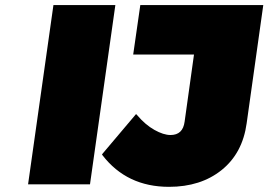

<svg xmlns="http://www.w3.org/2000/svg" viewBox="-20 -721 1050 751"><path d="M89.8 0 189 -701.2H431.2L332 0ZM378.9 -117.2 512.2 -274.9 516.1 -271Q548.3 -232.9 584 -212.9Q619.6 -192.9 647 -192.9Q695.3 -192.9 702.1 -245.1L738.8 -507.8H501L528.8 -701.2H1009.8L944.8 -238.8Q928.7 -121.6 846.9 -55.9Q765.1 9.8 641.1 9.8Q476.1 9.8 380.9 -113.8Z"/></svg>

Font: Trueno UltraBlack
Style: Italic
Weight: 950
Designer: Julieta Ulanovsky
Foundry: Julieta Ulanovsky
Version: Version 3.001b | FøM Fix